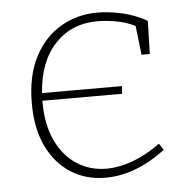

<svg xmlns="http://www.w3.org/2000/svg" viewBox="-44 -573 607 624"><g transform="rotate(-5 259.5 -261.5)"><path d="M277 7Q212 7 163 -24.5Q114 -56 86 -114Q58 -172 58 -254Q58 -344 90 -405.5Q122 -467 176 -498.5Q230 -530 296 -530Q332 -530 375 -520.5Q418 -511 457 -489L454 -381H427L416 -476Q385 -491 352 -496.5Q319 -502 294 -502Q209 -502 155 -444.5Q101 -387 94 -285H355L353 -260H93V-257Q93 -181 118 -129Q143 -77 185.5 -49.5Q228 -22 282 -22Q323 -22 368 -38.5Q413 -55 458 -88L472 -67Q422 -29 373 -11Q324 7 277 7Z"/></g></svg>

Font: Bitter ExtraLight
Style: Regular
Weight: 200
Designer: Sol Matas, and Bitter project Authors
Foundry: Sol Matas
Version: Version 2.001